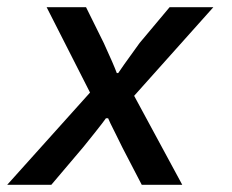

<svg xmlns="http://www.w3.org/2000/svg" viewBox="-22 -511 642 531"><path d="M-2 0 227 -255 107 -491H216L265 -392Q293 -331 301 -309H305Q309 -316 364 -392L447 -491H568L349 -246L482 0H370L317 -102Q314 -109 297 -142.5Q280 -176 277 -184H271Q265 -175 239.5 -143Q214 -111 209 -105L120 0Z"/></svg>

Font: TypoPRO Source Code Pro
Style: Italic
Weight: 600
Italic angle: -11°
Monospace: yes
Designer: Paul D. Hunt, Teo Tuominen
Foundry: Adobe Systems Incorporated
Version: Version 1.030;PS 1.0;hotconv 1.0.84;makeotf.lib2.5.63406